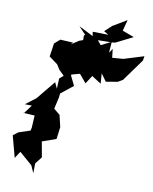

<svg xmlns="http://www.w3.org/2000/svg" viewBox="-119 -1162 1075 1346"><g transform="rotate(10 419.0 -489.0)"><path d="M403 -660 464 -587 502 -646 569 -603 564 -676 602 -623 685 -637 719 -657 833 -815 838 -846 696 -802 617 -796 610 -858 589 -827 595 -906 511 -863 449 -902 368 -873 313 -837 329 -853 237 -858 198 -824 184 -729 245 -684 268 -648 304 -613 276 -588 273 -515 253 -558 145 -426 71 -369 121 -368 75 -306 67 -308 152 -303 147 -215 142 -194 60 -167 25 -140 66 14 98 -35 190 45 213 97 214 27 253 -23 233 -133 311 -160 332 -168 343 -254 323 -338 279 -374 298 -458 301 -486 388 -555 354 -625 357 -631 424 -649ZM416 -925 395 -917V-829L447 -788L546 -841L497 -900L598 -902L619 -904L741 -965L657 -996L678 -1075L579 -1016L529 -970L563 -950L451 -952L456 -922L353 -974L447 -875Z"/></g></svg>

Font: Hussar Lance
Style: Italic
Weight: 700
Foundry: Cannot Into Space Fonts, PlusOne Fonts
Version: Version 2.27